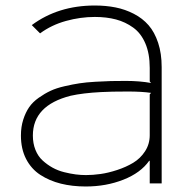

<svg xmlns="http://www.w3.org/2000/svg" viewBox="-20 -659 686 690"><path d="M518.1 -319.8 522.9 -325.2Q489.7 -330.1 439.9 -330.1Q377.9 -330.1 342.8 -328.1Q277.8 -324.7 233.9 -314.9Q98.1 -280.3 98.1 -171.9Q98.1 -143.6 107.4 -120.4Q116.7 -97.2 133.1 -82.3Q149.4 -67.4 168.7 -56.6Q188 -45.9 210.4 -40.3Q232.9 -34.7 252 -32.2Q271 -29.8 289.1 -29.8Q313.5 -29.8 341.3 -33.7Q369.1 -37.6 401.1 -48.1Q433.1 -58.6 458.7 -74Q484.4 -89.4 501.2 -115.2Q518.1 -141.1 518.1 -172.9ZM561 -418V0H518.1V-81.1H516.1Q485.4 -37.6 423.3 -13.2Q361.3 11.2 288.1 11.2Q239.7 11.2 198.7 1Q157.7 -9.3 125 -30.5Q92.3 -51.8 73.7 -87.9Q55.2 -124 55.2 -171.9Q55.2 -203.1 63.5 -229Q71.8 -254.9 84.7 -273.7Q97.7 -292.5 119.1 -307.6Q140.6 -322.8 161.4 -332.5Q182.1 -342.3 211.9 -349.1Q241.7 -356 265.6 -359.6Q289.6 -363.3 323 -365.2Q356.4 -367.2 378.4 -367.7Q400.4 -368.2 432.1 -368.2Q481.9 -368.2 522.9 -360.8L518.1 -366.2V-415Q518.1 -466.3 502.4 -502.9Q486.8 -539.6 458.7 -559.8Q430.7 -580.1 396.7 -589.1Q362.8 -598.1 320.8 -598.1Q269 -598.1 217 -583.7Q165 -569.3 124 -539.1L94.2 -568.8Q189 -639.2 320.8 -639.2Q360.8 -639.2 395.3 -632.3Q429.7 -625.5 460.9 -609.4Q492.2 -593.3 513.9 -568.4Q535.6 -543.5 548.3 -505.1Q561 -466.8 561 -418Z"/></svg>

Font: Sinkin Sans 200 X Light
Style: Regular
Weight: 200
Designer: Keith Bates
Foundry: K-Type
Version: Sinkin Sans (version 1.0)  by Keith Bates   •   © 2014   www